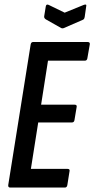

<svg xmlns="http://www.w3.org/2000/svg" viewBox="-20 -844 424 864"><path d="M26 0Q16 0 17 -11L118 -644Q120 -655 129 -655H374Q386 -655 384 -644L373 -581Q371 -571 362 -571H196L165 -373H315Q327 -373 325 -363L315 -303Q313 -293 304 -293H152L119 -84H284Q295 -84 293 -74L283 -11Q281 0 272 0ZM357 -822Q371 -827 368 -816L361 -767Q360 -762 358.5 -759.5Q357 -757 353 -755L268 -718Q261 -715 255 -718L186 -757Q177 -763 179 -772L186 -815Q188 -827 199 -822L271 -787Z"/></svg>

Font: Sofia Sans Extra Condensed SemiBold
Style: Italic
Weight: 600
Italic angle: -9°
Designer: Botio Nikoltchev, Ani Petrova
Foundry: lettersoup
Version: Version 4.101